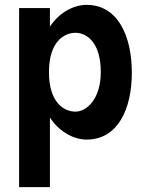

<svg xmlns="http://www.w3.org/2000/svg" viewBox="-20 -557 593 785"><path d="M184.1 208V-76.7C217.8 -23.4 277.3 13.7 334 13.7C461.9 13.7 519 -111.3 519 -259.8C519 -408.2 462.9 -537.1 334 -537.1C277.3 -537.1 217.8 -501 184.1 -447.8V-523.9H58.1V208ZM392.1 -262.2C392.1 -152.8 334.5 -100.6 288.6 -100.6C241.2 -100.6 180.2 -137.7 180.2 -262.2C180.2 -385.7 241.2 -422.9 288.6 -422.9C335.9 -422.9 392.1 -381.8 392.1 -262.2Z"/></svg>

Font: Tuffy
Style: Bold
Weight: 700
Designer: Thatcher Ulrich, Karoly Barta, Michael Everson
Version: Version 001.270